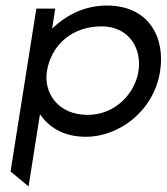

<svg xmlns="http://www.w3.org/2000/svg" viewBox="-20 -482 601 692"><path d="M18 136 83 190 124 -70C156 -25 206 11 290 11C410 11 535 -83 557 -225C576 -344 519 -462 365 -462C280 -462 215 -424 168 -379L179 -451H111ZM149 -225C164 -318 238 -387 346 -387C443 -387 492 -310 479 -225C467 -147 397 -68 296 -68C189 -68 137 -147 149 -225Z"/></svg>

Font: Charger Sport
Style: ExtObl
Weight: 400
Designer: Jasper
Foundry: Cannot Into Space Fonts
Version: Version 1.1